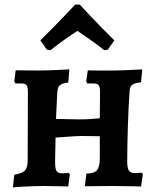

<svg xmlns="http://www.w3.org/2000/svg" viewBox="-20 -807 673 833"><path d="M199 -589C242 -624 288 -655 316 -673C342 -655 390 -623 433 -589L448 -592L476 -632C405 -701 326 -787 326 -787H306C306 -787 226 -701 155 -632L183 -592ZM36 6C37 5 118 0 168 0C201 0 276 2 276 2L283 -51L278 -57C278 -57 265 -55 250 -55C225 -55 219 -65 219 -108L221 -210C221 -210 310 -217 332 -217C360 -217 413 -216 413 -216V-123C413 -70 400 -55 355 -54L348 1L468 0C522 0 592 2 592 2L600 -52L594 -58C594 -58 580 -56 566 -56C540 -56 532 -68 532 -108C532 -195 536 -325 542 -407C543 -437 552 -445 592 -450L597 -506C597 -506 508 -501 471 -501C434 -501 361 -501 361 -502L354 -453L359 -445H384C408 -445 414 -437 414 -405L413 -294C384 -291 360 -289 322 -289L223 -291L228 -397C230 -435 235 -443 276 -449L281 -506C281 -506 192 -501 148 -501C115 -501 48 -502 48 -502L42 -453L47 -445H71C95 -445 101 -438 101 -405L100 -114C100 -70 89 -57 42 -49Z"/></svg>

Font: Alegreya SC
Style: Bold
Weight: 700
Designer: Juan Pablo del Peral
Foundry: Huerta Tipografica
Version: Version 2.007;PS 002.007;hotconv 1.0.88;makeotf.lib2.5.64775